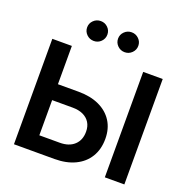

<svg xmlns="http://www.w3.org/2000/svg" viewBox="-160 -1094 1219 1245"><g transform="rotate(20 449.5 -471.5)"><path d="M158.2 -463.4H346.2Q428.7 -463.4 488.5 -435.5Q548.3 -407.7 581.1 -356.4Q613.8 -305.2 613.8 -234.9Q613.8 -162.6 581.5 -109.9Q549.3 -57.1 489.7 -28.6Q430.2 0 348.1 0H68.8V-727.5H203.6V-110.8H344.7Q408.2 -110.8 444.3 -144.3Q480.5 -177.7 480.5 -235.8Q480.5 -272.9 464.1 -299.1Q447.8 -325.2 417.5 -339.4Q387.2 -353.5 344.7 -353.5H158.2ZM830.6 -727.5V0H695.8V-727.5ZM538.6 -806.2Q509.8 -806.2 489.3 -826.4Q468.8 -846.7 468.8 -875Q468.8 -903.3 489.3 -923.3Q509.8 -943.4 538.6 -943.4Q567.4 -943.4 587.9 -923.3Q608.4 -903.3 608.4 -875Q608.4 -846.7 587.9 -826.4Q567.4 -806.2 538.6 -806.2ZM325.7 -806.2Q296.4 -806.2 275.9 -826.4Q255.4 -846.7 255.4 -875Q255.4 -903.3 275.9 -923.3Q296.4 -943.4 325.7 -943.4Q354.5 -943.4 374.8 -923.3Q395 -903.3 395 -875Q395 -846.7 374.8 -826.4Q354.5 -806.2 325.7 -806.2Z"/></g></svg>

Font: V-Inter
Style: SemiBold-600
Weight: 600
Designer: Rasmus Andersson
Foundry: rsms
Version: Version 4.000;git-4146feb